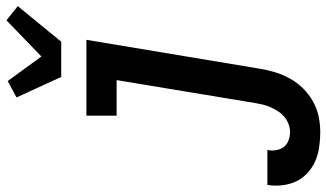

<svg xmlns="http://www.w3.org/2000/svg" viewBox="-298 -580 1037 610"><g transform="rotate(-90 221.0 -275.5)"><path d="M106 223Q82 223 58 219.5Q34 216 13.5 207Q-7 198 -24 182.5Q-41 167 -50.5 147Q-60 127 -63 103Q-66 79 -62 55H49Q46 69 48.5 83Q51 97 58.5 107Q66 117 79 122Q92 127 106 127Q118 127 130.5 122.5Q143 118 153.5 109.5Q164 101 171.5 89.5Q179 78 184.5 66Q190 54 193 41.5Q196 29 198 17L271 -424H158V-520H399L307 32Q303 57 295.5 81Q288 105 275.5 127.5Q263 150 244 169Q225 188 202 200.5Q179 213 154.5 218Q130 223 106 223ZM281 -600 216 -742 268 -770 346 -663 461 -774 506 -738 393 -600Z"/></g></svg>

Font: Iosevka Curly
Style: Bold Italic
Weight: 700
Italic angle: -9°
Monospace: yes
Designer: Belleve Invis
Foundry: Belleve Invis
Version: Version 22.1.2; ttfautohint (v1.8.4)